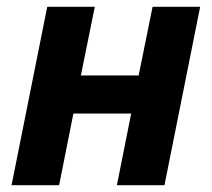

<svg xmlns="http://www.w3.org/2000/svg" viewBox="-20 -545 623 565"><path d="M14 0 119 -525H259L218 -323H388L429 -525H569L464 0H324L366 -211H196L154 0Z"/></svg>

Font: IBM Plex Sans
Style: Italic
Weight: 400
Italic angle: -11.31°
Designer: Mike Abbink, Paul van der Laan, Pieter van Rosmalen
Foundry: Bold Monday
Version: Version 3.201